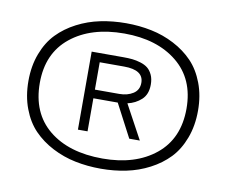

<svg xmlns="http://www.w3.org/2000/svg" viewBox="-64 -789 839 698"><g transform="rotate(10 355.0 -439.5)"><path d="M348.5 -170.5Q299 -170.5 254 -179.8Q209 -189 168.5 -210Q128 -231 98.5 -261.5Q69 -292 51.8 -337.8Q34.5 -383.5 34.5 -439.5Q34.5 -495 51.8 -540.5Q69 -586 98.5 -616.5Q128 -647 168.5 -668Q209 -689 254 -698.2Q299 -707.5 348.5 -707.5Q397.5 -707.5 442.2 -698.2Q487 -689 527.2 -668Q567.5 -647 596.8 -616.5Q626 -586 643.2 -540.5Q660.5 -495 660.5 -439.5Q660.5 -383.5 643.2 -337.8Q626 -292 596.8 -261.5Q567.5 -231 527.2 -210Q487 -189 442.2 -179.8Q397.5 -170.5 348.5 -170.5ZM348.5 -208Q469.5 -208 543.8 -268.5Q618 -329 618 -439.5Q618 -549 543.8 -609.2Q469.5 -669.5 348.5 -669.5Q226 -669.5 151.2 -609.2Q76.5 -549 76.5 -439.5Q76.5 -328.5 150 -268.2Q223.5 -208 348.5 -208ZM242.5 -296V-584H359.5Q378.5 -584 393 -582.5Q407.5 -581 423.8 -576Q440 -571 450.5 -562.5Q461 -554 468 -539Q475 -524 475 -503Q475 -467 453.8 -447.5Q432.5 -428 403 -421.5L471 -296H432L368 -418H278V-296ZM278 -551V-450H368Q398 -450 419 -463.5Q440 -477 440 -503.5Q440 -551 368 -551Z"/></g></svg>

Font: League Mono UltraLight
Style: Regular
Weight: 200
Width: 6
Designer: Tyler Finck
Foundry: The League of Moveable Type / Tyler Finck
Version: Version 2.210